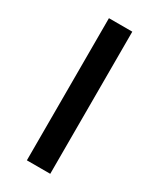

<svg xmlns="http://www.w3.org/2000/svg" viewBox="-187 -792 709 854"><g transform="rotate(30 167.0 -365.0)"><path d="M107 0V-730H227V0Z"/></g></svg>

Font: M PLUS 1p Medium
Style: Regular
Weight: 500
Version: Version 1.062